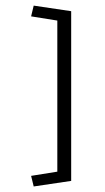

<svg xmlns="http://www.w3.org/2000/svg" viewBox="-20 -550 377 690"><path d="M101.1 120.1 91.8 82 186 66.9V-476.1L91.8 -491.2L101.1 -529.8L235.8 -509.8V100.1Z"/></svg>

Font: Scheherazade
Style: Regular
Weight: 400
Designer: SIL International
Foundry: SIL International
Version: Version 2.100 (build 932/914)